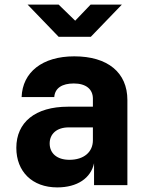

<svg xmlns="http://www.w3.org/2000/svg" viewBox="-20 -805 640 835"><path d="M235 -645H375L510 -785H374L307 -715L235 -785H100ZM229 10C316 10 375 -30 389 -95V0H534V-370C534 -490 448 -560 303 -560C164 -560 78 -491 74 -383H216C219 -422 250 -442 301 -442C354 -442 384 -417 384 -376V-341H276C133 -341 51 -273 51 -162C51 -59 120 10 229 10ZM282 -110C227 -110 196 -139 196 -181C196 -222 226 -251 279 -251H384V-195C384 -144 345 -110 282 -110Z"/></svg>

Font: JetBrains Mono ExtraBold
Style: Regular
Weight: 800
Monospace: yes
Designer: Philipp Nurullin, Konstantin Bulenkov
Foundry: JetBrains
Version: Version 2.305